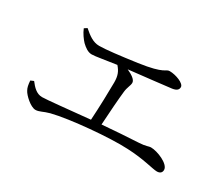

<svg xmlns="http://www.w3.org/2000/svg" viewBox="-94 -871 1187 1016"><g transform="rotate(30 500.0 -362.5)"><path d="M83 -217C85 -191 88 -176 96 -162C107 -140 154 -96 184 -96C207 -96 224 -110 262 -120C365 -146 601 -167 710 -161C811 -157 877 -135 903 -135C922 -135 933 -144 933 -161C933 -197 854 -230 813 -230C801 -230 788 -221 745 -219C680 -216 603 -210 526 -204C530 -275 537 -370 542 -413C545 -442 557 -459 557 -476C557 -495 531 -512 500 -526C589 -536 716 -550 754 -555C782 -559 791 -570 791 -585C791 -608 735 -629 698 -629C671 -629 686 -604 530 -582C429 -568 347 -558 307 -558C269 -558 239 -581 207 -609L190 -598C201 -571 219 -547 233 -532C252 -514 272 -499 295 -499C319 -499 374 -510 441 -519C464 -493 473 -470 473 -430C473 -385 470 -272 465 -198C330 -185 210 -172 181 -172C146 -172 123 -198 102 -225Z"/></g></svg>

Font: Source Han Serif KR
Style: Regular
Weight: 400
Designer: Ryoko NISHIZUKA 西塚涼子 (kana & ideographs); Frank Grießhammer (Latin, Greek & Cyrillic); Wenlong ZHANG 张文龙 (bopomofo); San
Foundry: Adobe
Version: Version 2.001;hotconv 1.1.0;makeotfexe 2.6.0